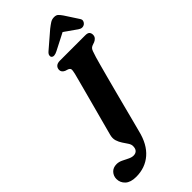

<svg xmlns="http://www.w3.org/2000/svg" viewBox="-434 -1004 1283 1283"><g transform="rotate(-45 207.5 -362.0)"><path d="M391 -546Q386 -529.5 375.8 -491.8Q365.5 -454 351.8 -402.8Q338 -351.5 323 -294Q308 -236.5 293.2 -179.8Q278.5 -123 265.8 -74.2Q253 -25.5 244.5 7Q220.5 107 161 158.5Q101.5 210 16 210Q-36 210 -62 185.8Q-88 161.5 -88 126.5Q-88 98 -69 77.2Q-50 56.5 -16.5 56.5Q4 56.5 25 66.5Q46 76.5 66.2 86.8Q86.5 97 104 97Q123.5 97 135 85.2Q146.5 73.5 146.5 49Q146.5 33.5 135.5 17Q124.5 0.5 111.5 -18.8Q98.5 -38 91.2 -61Q84 -84 91.5 -112Q95 -125 103.8 -158.2Q112.5 -191.5 124.8 -236.5Q137 -281.5 150.2 -331Q163.5 -380.5 176 -427.2Q188.5 -474 198.2 -510.5Q208 -547 212.5 -565Q219.5 -594 217.8 -604Q216 -614 202 -620L180.5 -627Q156.5 -638.5 156.5 -659.5Q156.5 -677.5 168.5 -688.8Q180.5 -700 204.5 -700H443.5Q467.5 -700 475.5 -690.2Q483.5 -680.5 483.5 -666Q483.5 -650.5 474.5 -640.5Q465.5 -630.5 453.5 -625.5L432 -618Q422.5 -614 416.5 -608.5Q410.5 -603 405.2 -589Q400 -575 391 -546ZM232.5 -761Q196.5 -742.5 182.5 -758Q177 -764 179.2 -775.8Q181.5 -787.5 197.5 -800.5L309 -896.5Q330 -913 346 -923.2Q362 -933.5 382.5 -933.5Q402.5 -933.5 412.8 -923.2Q423 -913 434.5 -896.5L497 -800.5Q505.5 -787.5 501.2 -775.8Q497 -764 488.5 -758Q465.5 -742.5 439.5 -761L352.5 -822.5Z"/></g></svg>

Font: Fraunces 9pt S050
Style: Bold Italic
Weight: 700
Italic angle: -16°
Version: Version 1.000; ttfautohint (v1.8.3)